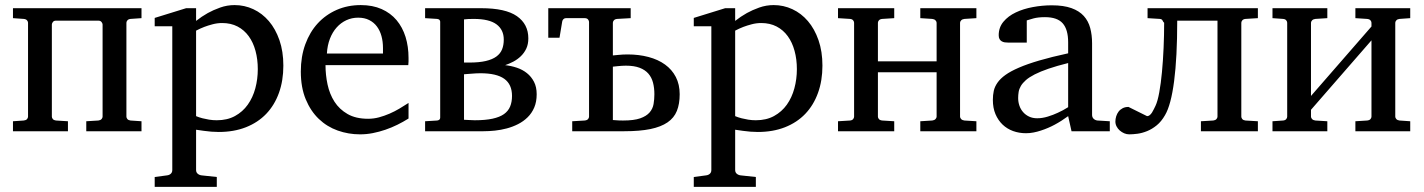

<svg xmlns="http://www.w3.org/2000/svg" viewBox="-20 -514 5576 752"><path d="M317.9 0V-39.1L365.2 -42Q373.5 -43 377.7 -47.6Q381.8 -52.2 381.8 -57.1V-418Q381.8 -422.4 377.7 -427.7Q373.5 -433.1 365.2 -433.1H199.2Q190.9 -433.1 187 -427.7Q183.1 -422.4 183.1 -418V-57.1Q183.1 -52.2 187 -47.6Q190.9 -43 199.2 -42L246.1 -39.1V0H30.8V-39.1L73.2 -42Q82 -43 85.9 -47.6Q89.8 -52.2 89.8 -57.1V-424.8Q89.8 -429.7 85.9 -434.3Q82 -439 73.2 -439.9L30.8 -442.9V-481.9H534.2V-442.9L491.2 -439.9Q482.9 -439 479 -434.3Q475.1 -429.7 475.1 -424.8V-57.1Q475.1 -52.2 479 -47.6Q482.9 -43 491.2 -42L534.2 -39.1V0Z M989.7 -243.2Q989.7 -281.7 980.7 -314.9Q971.7 -348.1 954.1 -372.3Q936.5 -396.5 910.4 -410.2Q884.3 -423.8 850.1 -423.8Q831.1 -423.8 812.7 -418.9Q794.4 -414.1 780.3 -408.7Q763.7 -402.3 748 -394V-59.1Q759.8 -54.2 772.9 -50.8Q784.2 -47.9 798.8 -45.4Q813.5 -43 829.1 -43Q870.1 -43 900.4 -59.6Q930.7 -76.2 950.4 -104Q970.2 -131.8 980 -168Q989.7 -204.1 989.7 -243.2ZM1089.8 -256.8Q1089.8 -198.2 1072.5 -150.1Q1055.2 -102.1 1022.7 -68.1Q990.2 -34.2 943.1 -15.6Q896 2.9 836.9 2.9Q823.2 2.9 807.6 1.7Q792 0.5 778.8 -1.5Q763.2 -3.4 748 -5.9V151.9Q748 161.1 754.4 166.5Q760.7 171.9 770 172.9L829.1 179.2V217.8H585.9V179.2L633.8 172.9Q643.1 171.9 648.9 166.5Q654.8 161.1 654.8 151.9V-411.1H585.9V-443.8L709 -481.9H748V-432.1Q769.5 -449.2 793.9 -462.9Q814.9 -474.6 842.3 -484.4Q869.6 -494.1 898.9 -494.1Q937.5 -494.1 972.2 -478Q1006.8 -461.9 1033 -431.4Q1059.1 -400.9 1074.5 -356.7Q1089.8 -312.5 1089.8 -256.8Z M1580.1 -49.8Q1559.1 -36.6 1536.4 -25.4Q1513.7 -14.2 1489.5 -5.9Q1465.3 2.4 1440.4 7.3Q1415.5 12.2 1390.1 12.2Q1344.7 12.2 1302.7 -2.7Q1260.7 -17.6 1228.8 -48.1Q1196.8 -78.6 1177.5 -125Q1158.2 -171.4 1158.2 -233.9Q1158.2 -292.5 1175.8 -340.6Q1193.4 -388.7 1224.6 -422.6Q1255.9 -456.5 1298.8 -475.3Q1341.8 -494.1 1393.1 -494.1Q1439.5 -494.1 1474.6 -478.5Q1509.8 -462.9 1533.2 -435.1Q1556.6 -407.2 1568.4 -369.4Q1580.1 -331.5 1580.1 -287.1V-273.4Q1580.1 -265.6 1579.1 -258.8H1254.9Q1254.9 -220.7 1262.9 -183.1Q1271 -145.5 1290 -115.7Q1309.1 -85.9 1341.3 -67.4Q1373.5 -48.8 1421.9 -48.8Q1443.4 -48.8 1464.4 -54.4Q1485.4 -60.1 1505.6 -68.8Q1525.9 -77.6 1544.4 -88.6Q1563 -99.6 1580.1 -110.8ZM1480 -326.2Q1480 -351.1 1474.1 -372.6Q1468.3 -394 1456.3 -410.2Q1444.3 -426.3 1426 -435.5Q1407.7 -444.8 1382.8 -444.8Q1357.9 -444.8 1336.4 -434.8Q1314.9 -424.8 1298.6 -406.5Q1282.2 -388.2 1272.2 -362.3Q1262.2 -336.4 1260.3 -304.2H1480Z M1953.1 -358.9Q1953.1 -397.5 1924.6 -418.7Q1896 -439.9 1835.4 -439.9Q1824.7 -439.9 1814.5 -439.5Q1804.2 -439 1797.4 -438V-269H1818.4Q1856.9 -269 1882.8 -275.1Q1908.7 -281.2 1924.3 -292.7Q1939.9 -304.2 1946.5 -320.8Q1953.1 -337.4 1953.1 -358.9ZM1985.4 -138.2Q1985.4 -183.6 1955.1 -205.3Q1924.8 -227.1 1861.3 -227.1Q1853 -227.1 1843.8 -226.6Q1834.5 -226.1 1825.7 -225.3Q1816.9 -224.6 1809.6 -224.1Q1802.2 -223.6 1797.4 -223.1V-44.9Q1804.7 -44.9 1817.4 -43.9Q1830.1 -43 1839.4 -43Q1880.9 -43 1908.9 -49.1Q1937 -55.2 1953.9 -67.1Q1970.7 -79.1 1978 -96.9Q1985.4 -114.7 1985.4 -138.2ZM2082 -145Q2082 -115.2 2072.5 -93Q2063 -70.8 2046.6 -54.7Q2030.3 -38.6 2009 -27.8Q1987.8 -17.1 1964.8 -11Q1941.9 -4.9 1918.2 -2.4Q1894.5 0 1874 0H1645V-39.1L1692.4 -42Q1699.2 -43 1701.7 -46.1Q1704.1 -49.3 1704.1 -53.2V-429.2Q1704.1 -432.1 1701.7 -435.5Q1699.2 -439 1692.4 -439.9L1645 -442.9V-481.9H1864.3Q1960 -481.9 2004.6 -450.7Q2049.3 -419.4 2049.3 -363.8Q2049.3 -340.8 2041.3 -323.7Q2033.2 -306.6 2020 -293.9Q2006.8 -281.2 1990.7 -272.7Q1974.6 -264.2 1958.5 -258.8Q1981.9 -256.3 2004.4 -248.8Q2026.9 -241.2 2043.9 -227.5Q2061 -213.9 2071.5 -193.6Q2082 -173.3 2082 -145Z M2642.1 -145Q2642.1 -106.9 2631.1 -79.6Q2620.1 -52.2 2594.5 -34.7Q2568.8 -17.1 2527.3 -8.5Q2485.8 0 2425.3 0H2221.2V-39.1L2270 -42Q2279.3 -43 2283.2 -47.6Q2287.1 -52.2 2287.1 -57.1V-428.2Q2287.1 -432.6 2283.2 -437.7Q2279.3 -442.9 2270 -442.9H2196.3Q2190.9 -442.9 2187 -439.2Q2183.1 -435.5 2182.1 -430.2L2171.4 -366.2H2127.4V-481.9H2450.2V-442.9L2397 -439.9Q2388.2 -439 2384.3 -434.3Q2380.4 -429.7 2380.4 -424.8V-296.9Q2390.1 -297.9 2400.4 -298.8Q2409.2 -299.8 2419.2 -300.3Q2429.2 -300.8 2438 -300.8Q2482.4 -300.8 2520 -290.8Q2557.6 -280.8 2584.7 -261.2Q2611.8 -241.7 2627 -212.4Q2642.1 -183.1 2642.1 -145ZM2543 -145Q2543 -169.9 2537.6 -190.4Q2532.2 -210.9 2519.5 -225.6Q2506.8 -240.2 2485.4 -248.5Q2463.9 -256.8 2431.2 -256.8Q2424.3 -256.8 2416 -256.3Q2407.7 -255.9 2399.4 -254.9Q2390.1 -253.9 2380.4 -252.9V-43.9L2393.1 -43Q2398.4 -42.5 2405.5 -42.2Q2412.6 -42 2420.4 -42Q2462.9 -42 2487.3 -50.5Q2511.7 -59.1 2524.2 -73.5Q2536.6 -87.9 2539.8 -106.4Q2543 -125 2543 -145Z M3101.1 -243.2Q3101.1 -281.7 3092 -314.9Q3083 -348.1 3065.4 -372.3Q3047.9 -396.5 3021.7 -410.2Q2995.6 -423.8 2961.4 -423.8Q2942.4 -423.8 2924.1 -418.9Q2905.8 -414.1 2891.6 -408.7Q2875 -402.3 2859.4 -394V-59.1Q2871.1 -54.2 2884.3 -50.8Q2895.5 -47.9 2910.2 -45.4Q2924.8 -43 2940.4 -43Q2981.4 -43 3011.7 -59.6Q3042 -76.2 3061.8 -104Q3081.5 -131.8 3091.3 -168Q3101.1 -204.1 3101.1 -243.2ZM3201.2 -256.8Q3201.2 -198.2 3183.8 -150.1Q3166.5 -102.1 3134 -68.1Q3101.6 -34.2 3054.4 -15.6Q3007.3 2.9 2948.2 2.9Q2934.6 2.9 2918.9 1.7Q2903.3 0.5 2890.1 -1.5Q2874.5 -3.4 2859.4 -5.9V151.9Q2859.4 161.1 2865.7 166.5Q2872.1 171.9 2881.3 172.9L2940.4 179.2V217.8H2697.3V179.2L2745.1 172.9Q2754.4 171.9 2760.3 166.5Q2766.1 161.1 2766.1 151.9V-411.1H2697.3V-443.8L2820.3 -481.9H2859.4V-432.1Q2880.9 -449.2 2905.3 -462.9Q2926.3 -474.6 2953.6 -484.4Q2981 -494.1 3010.3 -494.1Q3048.8 -494.1 3083.5 -478Q3118.2 -461.9 3144.3 -431.4Q3170.4 -400.9 3185.8 -356.7Q3201.2 -312.5 3201.2 -256.8Z M3584.5 0V-39.1L3631.3 -42Q3639.6 -43 3644 -47.6Q3648.4 -52.2 3648.4 -57.1V-231H3418.5V-57.1Q3418.5 -52.2 3422.4 -47.6Q3426.3 -43 3435.5 -42L3482.4 -39.1V0H3262.2V-39.1L3309.6 -42Q3317.9 -43 3321.5 -47.6Q3325.2 -52.2 3325.2 -57.1V-424.8Q3325.2 -429.7 3321.5 -434.3Q3317.9 -439 3309.6 -439.9L3262.2 -442.9V-481.9H3482.4V-442.9L3435.5 -439.9Q3426.3 -439 3422.4 -434.3Q3418.5 -429.7 3418.5 -424.8V-273.9H3648.4V-424.8Q3648.4 -429.7 3644 -434.3Q3639.6 -439 3631.3 -439.9L3584.5 -442.9V-481.9H3804.2V-442.9L3757.3 -439.9Q3749 -439 3744.6 -434.3Q3740.2 -429.7 3740.2 -424.8V-57.1Q3740.2 -52.2 3744.6 -47.6Q3749 -43 3757.3 -42L3804.2 -39.1V0Z M4163.6 -267.1Q4118.7 -255.9 4086.7 -244.9Q4054.7 -233.9 4032.7 -222.7Q4010.7 -211.4 3998 -200.2Q3985.4 -189 3978.5 -177.5Q3971.7 -166 3969.7 -154.1Q3967.8 -142.1 3967.8 -129.9Q3967.8 -114.3 3972.7 -100.1Q3977.5 -85.9 3987.1 -75Q3996.6 -64 4010.5 -57.4Q4024.4 -50.8 4042.5 -50.8Q4062.5 -50.8 4084 -57.4Q4105.5 -64 4123 -72.3Q4143.6 -81.5 4163.6 -94.2ZM4176.8 0 4163.6 -59.1Q4137.7 -40 4110.4 -25.4Q4098.6 -19 4085 -13.2Q4071.3 -7.3 4057.1 -2.7Q4043 2 4028.1 4.9Q4013.2 7.8 3998.5 7.8Q3971.7 7.8 3948 -0.7Q3924.3 -9.3 3906.7 -26.1Q3889.2 -43 3878.9 -67.1Q3868.7 -91.3 3868.7 -123Q3868.7 -141.6 3872.3 -158.2Q3876 -174.8 3887 -190.4Q3897.9 -206.1 3918 -220.5Q3938 -234.9 3970.7 -249Q4003.4 -263.2 4050.8 -277.1Q4098.1 -291 4163.6 -305.2V-348.1Q4163.6 -398.4 4142.3 -422.6Q4121.1 -446.8 4072.8 -446.8Q4046.4 -446.8 4027.8 -441.9Q4009.3 -437 4001.5 -434.1V-347.2H3928.7Q3921.9 -347.2 3915.3 -348.1Q3908.7 -349.1 3903.3 -352.3Q3897.9 -355.5 3894.8 -361.1Q3891.6 -366.7 3891.6 -376Q3891.6 -406.7 3910.2 -429Q3928.7 -451.2 3958.5 -465.3Q3988.3 -479.5 4025.4 -486.3Q4062.5 -493.2 4099.6 -493.2Q4146 -493.2 4176.5 -482.2Q4207 -471.2 4224.9 -451.4Q4242.7 -431.6 4250 -404.3Q4257.3 -377 4257.3 -344.2V-64Q4257.3 -54.7 4263.4 -48.8Q4269.5 -43 4278.3 -42L4326.7 -39.1V0Z M4683.6 0V-39.1L4731.9 -42Q4740.2 -43 4744.4 -47.6Q4748.5 -52.2 4748.5 -57.1V-433.1H4590.8Q4590.8 -289.6 4578.6 -196Q4566.4 -102.5 4543 -63Q4528.8 -38.1 4510.5 -23.2Q4492.2 -8.3 4472.9 -0.5Q4453.6 7.3 4435.3 9.8Q4417 12.2 4402.8 12.2Q4392.6 12.2 4383.1 8.1Q4373.5 3.9 4365.7 -2.9Q4357.9 -9.8 4353.3 -18.8Q4348.6 -27.8 4348.6 -38.1Q4348.6 -48.3 4351.8 -58.6Q4355 -68.8 4361.1 -76.9Q4367.2 -85 4377 -90.1Q4386.7 -95.2 4399.9 -95.2L4472.7 -59.1Q4478.5 -59.1 4483.4 -63.2Q4488.3 -67.4 4492.2 -73.5Q4496.1 -79.6 4499.5 -86.9Q4502.9 -94.2 4505.9 -100.1Q4514.2 -117.7 4520.5 -152.6Q4526.9 -187.5 4531 -231.7Q4535.2 -275.9 4537.4 -326.2Q4539.6 -376.5 4539.6 -424.8Q4535.6 -428.2 4533.4 -433.6Q4531.2 -439 4522.9 -439.9L4474.6 -442.9V-481.9H4906.7V-442.9L4857.9 -439.9Q4849.6 -439 4845.7 -434.3Q4841.8 -429.7 4841.8 -424.8V-57.1Q4841.8 -52.2 4845.7 -47.6Q4849.6 -43 4857.9 -42L4906.7 -39.1V0Z M5288.6 0V-39.1L5334.5 -42Q5343.8 -43 5347.7 -47.6Q5351.6 -52.2 5351.6 -57.1V-356L5114.7 -84V-57.1Q5114.7 -52.2 5119.1 -47.6Q5123.5 -43 5131.8 -42L5178.7 -39.1V0H4963.9V-39.1L5005.9 -42Q5014.2 -43 5017.8 -47.6Q5021.5 -52.2 5021.5 -57.1V-424.8Q5021.5 -429.7 5017.8 -434.3Q5014.2 -439 5005.9 -439.9L4963.9 -442.9V-481.9H5178.7V-442.9L5131.8 -439.9Q5123.5 -439 5119.1 -434.3Q5114.7 -429.7 5114.7 -424.8V-138.2L5351.6 -410.2V-424.8Q5351.6 -429.7 5347.7 -434.3Q5343.8 -439 5334.5 -439.9L5288.6 -442.9V-481.9H5503.4V-442.9L5461.4 -439.9Q5453.1 -439 5449 -434.3Q5444.8 -429.7 5444.8 -424.8V-57.1Q5444.8 -52.2 5449 -47.6Q5453.1 -43 5461.4 -42L5503.4 -39.1V0Z"/></svg>

Font: Charis SIL
Style: Regular
Weight: 400
Foundry: SIL International
Version: Version 4.112